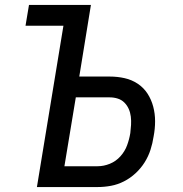

<svg xmlns="http://www.w3.org/2000/svg" viewBox="-20 -755 740 775"><path d="M129 0 236 -651H83L97 -735H347L300 -446H423Q454 -446 483 -439.5Q512 -433 536 -417Q560 -401 575.5 -377Q591 -353 598.5 -324.5Q606 -296 606 -265.5Q606 -235 600 -204Q596 -177 587.5 -150.5Q579 -124 564 -100Q549 -76 527.5 -56Q506 -36 480.5 -23Q455 -10 428 -5Q401 0 374 0ZM374 -84Q399 -84 423.5 -94Q448 -104 466 -124Q484 -144 493 -168.5Q502 -193 506 -218Q508 -234 509 -251Q510 -268 508 -284.5Q506 -301 499.5 -315.5Q493 -330 482 -341Q471 -352 455.5 -357Q440 -362 423 -362H286L240 -84Z"/></svg>

Font: Iosevka Aile Medium
Style: Italic
Weight: 500
Italic angle: -9°
Designer: Belleve Invis
Foundry: Belleve Invis
Version: Version 31.1.0; ttfautohint (v1.8.4)